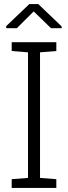

<svg xmlns="http://www.w3.org/2000/svg" viewBox="-20 -917 332 937"><path d="M37.1 0V-42.5L116.7 -48.8V-661.6L37.1 -668V-710.9H254.9V-668L175.3 -661.6V-48.8L254.9 -42.5V0ZM10.3 -779.3V-789.6L123 -897H167L280.8 -788.1V-779.3H229L144.5 -861.3L62 -779.3Z"/></svg>

Font: Roboto Slab Light
Style: Regular
Weight: 300
Designer: Google
Version: Version 2.000; ttfautohint (v1.8.1.43-b0c9)